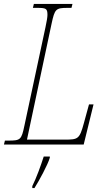

<svg xmlns="http://www.w3.org/2000/svg" viewBox="-39 -734 557 975"><path d="M-19 0H386L436 -204H413L387 -109C365 -28 358 -25 290 -25H98L223 -614C239 -688 244 -694 304 -694H324L329 -714H133L128 -694H149C195 -694 202 -691 202 -658C202 -647 198 -624 192 -596L85 -96C70 -24 65 -20 3 -20H-14ZM125 211V221H136C159 185 204 102 214 67V61H183C168 108 146 169 125 211Z"/></svg>

Font: Noto Serif Condensed Thin
Style: Italic
Weight: 100
Width: 3
Italic angle: -12°
Designer: Monotype Design Team
Foundry: Monotype Imaging Inc.
Version: Version 2.013